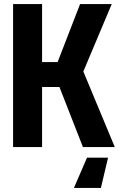

<svg xmlns="http://www.w3.org/2000/svg" viewBox="-20 -720 587 940"><path d="M44 0V-700H186V-416H262L372 -700H527L388 -370L542 0H386L271 -294H186V0ZM509 52 474 200H342L406 52Z"/></svg>

Font: Tektur SemiCondensed SemiBold
Style: Regular
Weight: 600
Width: 4
Designer: Adam Jagosz
Foundry: Adam Jagosz
Version: Version 1.005;gftools[0.9.30]